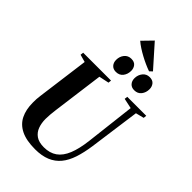

<svg xmlns="http://www.w3.org/2000/svg" viewBox="-342 -1291 1413 1413"><g transform="rotate(45 364.5 -584.5)"><path d="M662 -702.5 607.5 -305.5Q596.5 -228.5 577 -169.5Q557.5 -110.5 524.8 -70.8Q492 -31 442.8 -10.5Q393.5 10 324.5 10Q234 10 178 -17.2Q122 -44.5 96 -96.5Q70 -148.5 70 -222Q69.5 -240 70.8 -259.2Q72 -278.5 75 -298.5L128.5 -702.5L69.5 -719L72.5 -743H362.5L360 -719L282 -702.5L229 -302.5Q225.5 -275.5 223.2 -250.2Q221 -225 221 -203Q221 -159.5 234 -124Q247 -88.5 277.2 -67.2Q307.5 -46 360 -46Q420.5 -46 461.8 -75Q503 -104 527.5 -164.2Q552 -224.5 563 -318L608 -702L528.5 -719L531.5 -743H729L726.5 -719ZM342 -813Q313.5 -813 297.2 -831Q281 -849 281 -878Q281 -912.5 301.2 -937.5Q321.5 -962.5 355 -962.5Q387 -962.5 402 -943.8Q417 -925 417 -898.5Q417 -863.5 397.5 -838.2Q378 -813 342 -813ZM533 -813Q504.5 -813 488.2 -831Q472 -849 472 -878Q472.5 -912.5 492.8 -937.5Q513 -962.5 546 -962.5Q577.5 -962.5 592.8 -943.8Q608 -925 608 -898.5Q608 -863.5 588.5 -838.2Q569 -813 533 -813ZM512 -989Q486.5 -998 458.8 -1010.5Q431 -1023 403.8 -1037.8Q376.5 -1052.5 351.5 -1068.8Q326.5 -1085 307 -1102L382 -1179L533 -1009Z"/></g></svg>

Font: Merriweather 120pt
Style: Bold Italic
Weight: 700
Italic angle: -7.8°
Version: Version 2.101